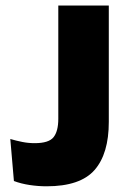

<svg xmlns="http://www.w3.org/2000/svg" viewBox="-20 -659 459 690"><path d="M147.5 10.5Q117 10.5 86 5.8Q55 1 30 -8.5L17 -159.5Q39 -153 60.5 -148.8Q82 -144.5 104.5 -144.5Q155.5 -144.5 172.5 -166Q189.5 -187.5 189.5 -232V-639H371V-221Q371 -106.5 319.8 -48Q268.5 10.5 147.5 10.5Z"/></svg>

Font: Anek Gurmukhi ExtraBold
Style: Regular
Weight: 800
Designer: Sarang Kulkarni (Gurmukhi), Yesha Goshar (Latin)
Foundry: Ek Type
Version: Version 1.003